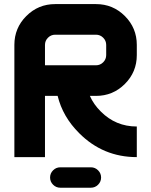

<svg xmlns="http://www.w3.org/2000/svg" viewBox="-20 -752 724 919"><path d="M195.3 -293V0H48.8V-537.1Q48.8 -618.2 106 -675.3Q163.1 -732.4 244.1 -732.4H439.5Q520.5 -732.4 577.6 -675.3Q634.8 -618.2 634.8 -537.1V-488.3Q634.8 -407.2 577.6 -350.1Q520.5 -293 439.5 -293H410.2Q428.2 -252 462.4 -218.3Q533.7 -146.5 634.8 -146.5V0Q473.1 0 358.9 -114.7Q280.3 -192.9 255.9 -293ZM195.3 -439.5H439.5Q459.5 -439.5 473.9 -453.9Q488.3 -468.3 488.3 -488.3V-537.1Q488.3 -557.1 473.9 -571.5Q459.5 -585.9 439.5 -585.9H244.1Q224.1 -585.9 209.7 -571.5Q195.3 -557.1 195.3 -537.1ZM463.9 97.7Q463.9 117.7 449.5 132.1Q435.1 146.5 415 146.5H268.6Q248.5 146.5 234.1 132.1Q219.7 117.7 219.7 97.7Q219.7 77.6 234.1 63.2Q248.5 48.8 268.6 48.8H415Q435.1 48.8 449.5 63.2Q463.9 77.6 463.9 97.7Z"/></svg>

Font: Audex
Style: Regular
Weight: 400
Designer: GGBotNet
Foundry: GGBotNet
Version: 1.00